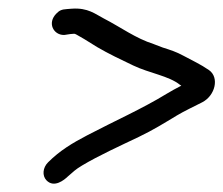

<svg xmlns="http://www.w3.org/2000/svg" viewBox="-20 -465 527 453"><path d="M130.6 -382.5C131 -382.5 131.9 -382.6 132.5 -382.6L145.5 -384.6C159.9 -385.7 154.3 -386.5 168.4 -378.8C182.1 -371.3 196.2 -361.6 209.1 -354C236.1 -338.1 266.1 -324 294.1 -310.6C332.5 -292.2 378.3 -286.1 404.7 -264.8C405.7 -264 406.4 -263.7 407.8 -262.9C395.7 -256.6 383.7 -250.2 372.6 -243.4C315.9 -208.6 250.1 -179.5 186 -145.9C150 -127.1 121.1 -109.6 93.5 -82.1C80.5 -69.2 79.4 -50.4 89.4 -39.8C107.5 -20.5 131.7 -40.6 139.9 -48.5L155.7 -62.2C160.2 -66 166 -69.9 173.6 -74.5C212.3 -97.7 262.7 -120.6 307.3 -141.9C341.7 -158.4 367.1 -174.3 397.4 -192.6C413.5 -202.3 438.7 -214.3 457 -223.6C487.9 -239.4 498 -282.3 473.1 -299.6C453.4 -313.3 433.8 -322.1 413.4 -333.2C396.2 -342.5 384 -346.5 363.8 -352.9L343.4 -360.7C343.3 -360.8 343 -360.9 342.8 -361C300.1 -374.4 264.6 -401 225.1 -421.3C205 -431.6 187.8 -447.2 149.5 -444.5L138.9 -443.7C124.9 -442.9 120 -440.1 113 -433C90.8 -410.6 106.4 -382.5 130.6 -382.5Z"/></svg>

Font: CiSf OpenHand
Style: BdObl
Weight: 400
Foundry: Cannot Into Space Fonts
Version: Version 0.7892